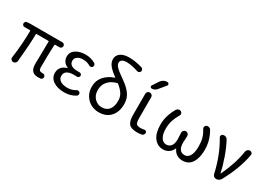

<svg xmlns="http://www.w3.org/2000/svg" viewBox="1 -1654 3487 2510"><g transform="rotate(30 1744.5 -398.5)"><path d="M541 12.7Q479.5 12.7 451.2 -21Q422.9 -54.7 422.9 -122.1Q422.9 -148.4 425.8 -273.4Q428.7 -398.4 428.7 -460.9Q428.7 -467.8 421.9 -467.8H243.2Q236.3 -467.8 236.3 -460.9Q235.4 -313.5 209 -41Q207 -21.5 192.4 -8.8Q178.7 2.9 161.1 2.9Q159.2 2.9 158.2 2.9Q139.6 2 127.9 -12.7Q118.2 -24.4 118.2 -39.1Q118.2 -42 119.1 -45.9Q149.4 -261.7 150.4 -460.9Q150.4 -467.8 142.6 -467.8H59.6Q45.9 -467.8 35.6 -478Q25.4 -488.3 25.4 -502.9Q25.4 -517.6 35.2 -528.3Q44.9 -539.1 59.6 -540L102.5 -543H589.8Q605.5 -543 616.2 -532.2Q627 -521.5 627 -505.9Q627 -490.2 616.2 -479Q605.5 -467.8 589.8 -467.8H524.4Q516.6 -467.8 516.6 -460.9Q508.8 -319.3 508.8 -116.2Q508.8 -87.9 521.5 -75.7Q534.2 -63.5 559.6 -63.5Q564.5 -63.5 569.3 -63.5Q584 -64.5 595.7 -56.2Q607.4 -47.9 610.4 -33.2Q612.3 -18.6 604.5 -5.4Q596.7 7.8 582 9.8Q563.5 12.7 541 12.7Z M934.6 12.7Q832 12.7 768.1 -31.2Q704.1 -75.2 704.1 -150.4Q704.1 -203.1 734.9 -236.8Q765.6 -270.5 814.5 -284.2Q817.4 -285.2 817.4 -287.6Q817.4 -290 815.4 -291Q775.4 -305.7 753.4 -338.9Q731.4 -372.1 731.4 -411.1Q731.4 -481.4 790.5 -519Q849.6 -556.6 938.5 -556.6Q1014.6 -556.6 1085 -516.6Q1097.7 -508.8 1100.6 -494.1Q1103.5 -479.5 1095.7 -466.8Q1088.9 -454.1 1074.2 -451.2Q1059.6 -448.2 1047.9 -455.1Q997.1 -484.4 941.4 -484.4Q888.7 -484.4 855.5 -461.9Q822.3 -439.5 822.3 -399.4Q822.3 -360.4 853 -337.9Q883.8 -315.4 947.3 -315.4Q962.9 -315.4 978.5 -315.4Q993.2 -316.4 1003.9 -306.6Q1014.6 -296.9 1014.6 -282.7Q1014.6 -268.6 1003.9 -258.3Q993.2 -248 978.5 -249Q954.1 -250 930.7 -250Q864.3 -250 830.1 -226.1Q795.9 -202.1 795.9 -156.7Q795.9 -111.3 835 -85.4Q874 -59.6 943.4 -59.6Q1008.8 -59.6 1062.5 -93.8Q1075.2 -101.6 1089.8 -99.1Q1104.5 -96.7 1112.3 -85Q1118.2 -75.2 1118.2 -64.5Q1118.2 -60.5 1117.2 -56.6Q1114.3 -41 1101.6 -33.2Q1029.3 12.7 934.6 12.7Z M1457 -63.5Q1529.3 -63.5 1566.9 -111.3Q1604.5 -159.2 1604.5 -244.1Q1604.5 -304.7 1574.7 -349.6Q1544.9 -394.5 1491.2 -437.5Q1485.4 -442.4 1478.5 -440.4Q1394.5 -418.9 1348.1 -365.7Q1301.8 -312.5 1301.8 -236.3Q1301.8 -158.2 1347.7 -110.8Q1393.6 -63.5 1457 -63.5ZM1647.5 -776.4Q1662.1 -771.5 1669.4 -757.8Q1676.8 -744.1 1671.9 -728.5Q1667 -713.9 1653.3 -707Q1639.6 -700.2 1625 -705.1Q1519.5 -739.3 1448.2 -739.3Q1403.3 -739.3 1380.9 -722.7Q1358.4 -706.1 1358.4 -681.6Q1358.4 -669.9 1362.3 -658.2Q1366.2 -646.5 1376 -633.8Q1385.7 -621.1 1394.5 -611.8Q1403.3 -602.5 1420.9 -588.4Q1438.5 -574.2 1450.2 -565.9Q1461.9 -557.6 1485.4 -540.5Q1508.8 -523.4 1521.5 -513.7Q1561.5 -485.4 1588.4 -461.4Q1615.2 -437.5 1641.6 -404.3Q1668 -371.1 1681.2 -331.5Q1694.3 -292 1694.3 -245.1Q1694.3 -127.9 1630.9 -57.6Q1567.4 12.7 1455.1 12.7Q1392.6 12.7 1337.4 -16.1Q1282.2 -44.9 1247.1 -102.1Q1211.9 -159.2 1211.9 -234.4Q1211.9 -326.2 1268.1 -390.6Q1324.2 -455.1 1415 -485.4Q1418 -486.3 1418 -488.8Q1418 -491.2 1416 -492.2Q1347.7 -541 1309.6 -586.4Q1271.5 -631.8 1271.5 -686.5Q1271.5 -739.3 1316.9 -773.9Q1362.3 -808.6 1450.2 -808.6Q1538.1 -808.6 1647.5 -776.4Z M1945.3 -732.4Q1960.9 -754.9 1984.4 -767.6Q2007.8 -780.3 2035.2 -780.3H2038.1Q2055.7 -780.3 2062.5 -764.6Q2069.3 -749 2058.6 -736.3L1974.6 -635.7Q1946.3 -602.5 1902.3 -602.5Q1888.7 -602.5 1881.8 -614.7Q1875 -627 1882.8 -638.7ZM1954.1 -192.4Q1954.1 -123 1969.7 -103Q1985.4 -83 2036.1 -83Q2062.5 -83 2089.8 -89.8Q2103.5 -92.8 2114.7 -84.5Q2126 -76.2 2126 -62.5Q2126 -51.8 2121.1 -41.5Q2116.2 -31.2 2107.9 -24.9Q2099.6 -18.6 2088.9 -16.6Q2055.7 -10.7 2023.4 -10.7Q1933.6 -10.7 1898.9 -48.8Q1864.3 -86.9 1864.3 -185.5V-502Q1864.3 -520.5 1877.4 -533.7Q1890.6 -546.9 1909.2 -546.9Q1927.7 -546.9 1940.9 -533.7Q1954.1 -520.5 1954.1 -502Z M2426.8 12.7Q2341.8 12.7 2289.6 -56.6Q2237.3 -126 2237.3 -255.9Q2237.3 -387.7 2314.5 -518.6Q2324.2 -535.2 2342.8 -541Q2350.6 -543 2358.4 -543Q2369.1 -543 2379.9 -538.1Q2395.5 -530.3 2400.4 -513.7Q2402.3 -507.8 2402.3 -502Q2402.3 -491.2 2395.5 -481.4Q2360.4 -422.9 2342.3 -366.2Q2324.2 -309.6 2324.2 -239.3Q2324.2 -156.2 2354 -109.9Q2383.8 -63.5 2430.7 -63.5Q2473.6 -63.5 2501.5 -95.2Q2529.3 -127 2529.3 -198.2L2524.4 -298.8Q2524.4 -315.4 2537.1 -329.1Q2549.8 -343.8 2570.3 -343.8Q2590.8 -343.8 2603.5 -329.1Q2616.2 -315.4 2616.2 -297.9L2611.3 -198.2Q2611.3 -63.5 2709 -63.5Q2756.8 -63.5 2785.2 -111.8Q2813.5 -160.2 2813.5 -253.9Q2813.5 -324.2 2798.8 -376Q2784.2 -427.7 2750 -484.4Q2744.1 -494.1 2744.1 -503.9Q2744.1 -509.8 2746.1 -515.6Q2751 -532.2 2767.6 -539.1Q2777.3 -543.9 2788.1 -543.9Q2795.9 -543.9 2803.7 -541Q2823.2 -536.1 2833 -518.6Q2905.3 -396.5 2905.3 -258.8Q2905.3 -169.9 2882.3 -107.9Q2859.4 -45.9 2818.4 -16.6Q2777.3 12.7 2720.7 12.7Q2671.9 12.7 2632.8 -11.2Q2593.8 -35.2 2573.2 -83Q2572.3 -85 2570.3 -85Q2568.4 -85 2568.4 -83Q2547.9 -35.2 2510.7 -11.2Q2473.6 12.7 2426.8 12.7Z M3290 -39.1Q3280.3 -21.5 3262.2 -10.7Q3244.1 0 3222.7 0Q3203.1 0 3188 -12.2Q3172.9 -24.4 3168.9 -43.9Q3109.4 -302.7 2994.1 -493.2Q2989.3 -502 2989.3 -511.7Q2989.3 -517.6 2991.2 -524.4Q2998 -541 3014.6 -544.9Q3022.5 -546.9 3031.2 -546.9Q3043 -546.9 3054.7 -543Q3074.2 -535.2 3084 -516.6Q3130.9 -430.7 3172.4 -314.5Q3213.9 -198.2 3235.4 -95.7Q3236.3 -92.8 3238.8 -92.8Q3241.2 -92.8 3242.2 -95.7Q3344.7 -314.5 3371.1 -497.1Q3374 -516.6 3388.7 -529.8Q3403.3 -543 3422.9 -543Q3441.4 -543 3453.1 -529.3Q3461.9 -518.6 3461.9 -504.9Q3461.9 -502 3460.9 -498Q3419.9 -274.4 3290 -39.1Z"/></g></svg>

Font: Gen Jyuu Gothic Regular
Style: Regular
Weight: 400
Designer: [Source Han Sans]
Ryoko NISHIZUKA  (kana & ideographs); Paul D. Hunt (Latin, Greek & Cyrillic); Wenlong ZHANG  (bopomofo
Version: Version 1.002.20150607